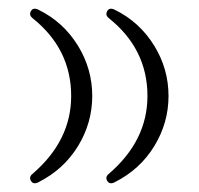

<svg xmlns="http://www.w3.org/2000/svg" viewBox="-20 -386 455 440"><path d="M317.9 -166Q317.9 -273.9 229 -344.7Q220.7 -351.6 225.6 -360.4Q230.5 -369.6 242.7 -363.8Q299.8 -335.9 333.5 -281.2Q366.2 -228 366.2 -166Q366.2 -104.5 333.5 -51Q300.8 2.4 242.7 31.7Q231 37.6 225.6 28.3Q220.7 19.5 229 12.7Q317.9 -63.5 317.9 -166ZM143.1 -166Q143.1 -273.9 54.2 -344.7Q45.9 -351.6 50.8 -360.4Q55.7 -369.6 67.9 -363.8Q125 -335.9 158.7 -281.2Q191.4 -228 191.4 -166Q191.4 -104.5 158.7 -51Q126 2.4 67.9 31.7Q56.2 37.6 50.8 28.3Q45.9 19.5 54.2 12.7Q143.1 -63.5 143.1 -166Z"/></svg>

Font: Amiri
Style: Regular
Weight: 400
Designer: Khaled Hosny
Version: Version 000.108